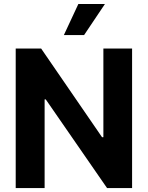

<svg xmlns="http://www.w3.org/2000/svg" viewBox="-20 -953 749 973"><path d="M649.4 0H522.5L211.9 -449.2H206.1V0H59.6V-707H188.5L497.1 -257.8H503.9V-707H649.4ZM377 -932.6H511.7L406.2 -775.4H303.7Z"/></svg>

Font: Pretendard Std
Style: Bold
Weight: 700
Designer: Base glyphs from Inter by Rasmus Andersson; Hangeul glyphs from Noto Sans CJK(Source Han Sans) by Jang Soo-young and Kan
Foundry: Kil Hyung-jin
Version: Version 1.309